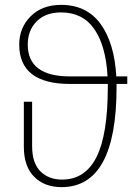

<svg xmlns="http://www.w3.org/2000/svg" viewBox="-20 -759 568 789"><path d="M503 -445V-414H459V-401Q459 10 233 10Q163 10 120.5 -32.5Q78 -75 78 -156V-341H112V-158Q112 -89 146 -55Q180 -21 235 -21Q330 -21 376.5 -113.5Q423 -206 423 -401V-414H268Q59 -414 59 -576Q59 -645 106 -692Q153 -739 231 -739Q336 -739 393 -661Q450 -583 458 -445ZM268 -445H422Q415 -571 367.5 -639.5Q320 -708 231 -708Q167 -708 130.5 -671Q94 -634 94 -576Q94 -445 268 -445Z"/></svg>

Font: Fira Sans UltraLight
Style: Regular
Weight: 200
Designer: Carrois Corporate & Edenspiekermann AG
Foundry: Carrois Corporate GbR & Edenspiekermann AG
Version: Version 4.106;PS 004.106;hotconv 1.0.70;makeotf.lib2.5.58329